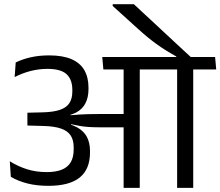

<svg xmlns="http://www.w3.org/2000/svg" viewBox="-20 -908 1065 928"><path d="M524.7 -887.7V-879.2L646.6 -768.9Q670.7 -746.9 692.2 -729.2Q713.7 -711.6 735.4 -695.8Q757.1 -680.1 780.6 -665.4Q804.1 -650.7 832 -635.1V-619.4H905.5V-629.3Q889.3 -644.2 861.5 -669.8Q833.7 -695.4 800.6 -726.3Q767.5 -757.2 734 -788.4Q700.5 -819.5 672.3 -845.6Q644.2 -871.7 627 -887.7ZM913.9 0V-593.4H836.1V0ZM1025.1 -572.4 1019.6 -632.6H723.9L730.5 -572.4ZM766.5 -572.4 761.5 -632.6H474.2L479.6 -572.4ZM577.5 0H655.5V-594.8H577.5ZM27.4 -128.5 32.3 -53.5Q67.2 -32.8 112.4 -21.3Q157.5 -9.8 213.5 -9.8Q315.5 -9.8 365.3 -50Q415 -90.3 415 -171V-178.8Q415 -217.6 400 -246.2Q385.1 -274.7 352.3 -292.7Q319.5 -310.7 265.8 -318L265 -344.4Q315.2 -346.9 346.8 -363.5Q378.3 -380 393 -408.9Q407.7 -437.7 407.7 -477.4V-484.4Q407.7 -533.7 387.9 -568.5Q368.1 -603.3 326 -621.8Q283.9 -640.3 217.5 -640.3Q168.9 -640.3 128.5 -631.1Q88 -621.9 55.9 -606.1L50.8 -535.5Q89 -555 128.4 -565Q167.9 -575.1 209.3 -575.1Q274 -575.1 301.8 -549.4Q329.6 -523.6 329.6 -473.3V-465.7Q329.6 -431.6 315.5 -409.8Q301.4 -388.1 270.1 -377.2Q238.8 -366.4 186.6 -365L112.4 -363.2V-301.3L191.1 -299.1Q241.9 -297.8 274 -286.9Q306.2 -276 321.2 -253.7Q336.1 -231.4 336.1 -196.2V-185.7Q336.1 -147.6 321.6 -123.4Q307.1 -99.2 278.1 -87.7Q249 -76.2 205.9 -76.2Q154.3 -76.2 110.9 -89.9Q67.6 -103.5 27.4 -128.5ZM260.2 -351.1V-311.1L321.8 -298.3L323.8 -307.7Q345.9 -302.6 365.6 -299.3Q385.3 -295.9 408.1 -294.3Q430.8 -292.7 461.3 -292.7H606.2V-356.9H459.8Q429.1 -356.9 406.7 -356.3Q384.2 -355.7 364.1 -354.4Q344.1 -353.2 320.9 -351L320.1 -358Z"/></svg>

Font: Anek Devanagari Medium
Style: Regular
Weight: 500
Designer: Kailash Malviya (Devanagari) & Yesha Goshar (Latin)
Foundry: Ek Type
Version: Version 1.003